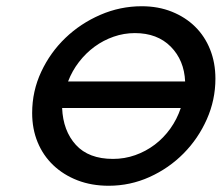

<svg xmlns="http://www.w3.org/2000/svg" viewBox="-20 -582 710 615"><path d="M83 -220Q83 -290 112 -352Q141 -414 189.5 -460.5Q238 -507 301.5 -534.5Q365 -562 434 -562Q487 -562 530.5 -544.5Q574 -527 605 -496.5Q636 -466 653 -423.5Q670 -381 670 -330Q670 -262 642.5 -200Q615 -138 568 -90.5Q521 -43 459 -15Q397 13 328 13Q273 13 228 -4.5Q183 -22 150.5 -53Q118 -84 100.5 -126.5Q83 -169 83 -220ZM573 -321Q570 -389 527 -432.5Q484 -476 412 -476Q377 -476 344 -464.5Q311 -453 283 -432.5Q255 -412 233 -383.5Q211 -355 198 -321ZM179 -236Q182 -163 223 -118Q264 -73 342 -73Q379 -73 413 -85Q447 -97 475.5 -118.5Q504 -140 525.5 -170Q547 -200 559 -236Z"/></svg>

Font: Involve Medium Oblique
Style: Italic
Weight: 500
Italic angle: -10.5°
Designer: Stefan Peev
Foundry: Context Ltd.
Version: Version 1.001